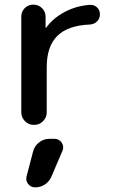

<svg xmlns="http://www.w3.org/2000/svg" viewBox="-20 -540 504 830"><path d="M72 -55V-468Q72 -490 87 -505Q102 -520 124 -520Q146 -520 161.5 -505Q177 -490 177 -468V-421Q177 -420 178 -420Q180 -420 180 -421Q210 -462 260 -488.5Q310 -515 369 -519Q387 -520 399.5 -508Q412 -496 412 -478Q412 -460 399.5 -447.5Q387 -435 369 -434Q273 -430 227.5 -384.5Q182 -339 182 -250V-55Q182 -32 166 -16Q150 0 127 0Q104 0 88 -16Q72 -32 72 -55ZM194 60H215Q235 60 246.5 76.5Q258 93 250 112L202 224Q193 245 174 257.5Q155 270 132 270Q113 270 101.5 255Q90 240 95 222L123 115Q129 91 149 75.5Q169 60 194 60Z"/></svg>

Font: Rounded Mplus 1c Medium
Style: Regular
Weight: 500
Version: Version 1.059.20150529